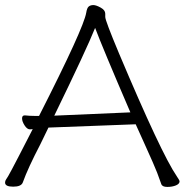

<svg xmlns="http://www.w3.org/2000/svg" viewBox="-21 -730 728 757"><path d="M133 -273Q309 -619 319 -680Q322 -699 329 -704.5Q336 -710 347 -710Q358 -710 376 -700Q394 -690 394 -676V-663Q394 -649 448 -520Q615 -124 676 -35Q687 -19 687 -15Q687 -5 672.5 1Q658 7 638.5 7Q619 7 615 -4Q599 -51 581 -91Q563 -131 547 -167Q531 -203 514 -240L170 -227Q154 -193 138 -161Q89 -67 69 -11Q63 6 31 6Q-1 6 -1 -10Q-1 -17 3 -22.5Q7 -28 11.5 -36Q16 -44 26 -62.5Q36 -81 55 -118Q74 -155 108 -221L98 -220H97Q86 -220 76 -235.5Q66 -251 66 -263Q66 -275 76 -275H78Q96 -273 115 -273ZM493 -287Q382 -545 354 -620Q320 -535 193 -274Z"/></svg>

Font: ToneOZ-Pinyin-WenKai-Light
Style: Light
Weight: 300
Designer: Fontworks Inc.
Foundry: ToneOZ
Version: Version 0.240331